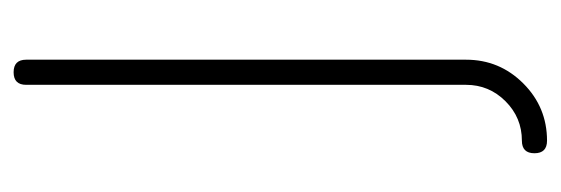

<svg xmlns="http://www.w3.org/2000/svg" viewBox="-284 -284 804 275"><g transform="rotate(-90 117.5 -146.0)"><path d="M170 -510V120Q170 168 136 202Q102 236 54 236Q36 236 36 218Q36 200 54 200Q87 200 110.5 176.5Q134 153 134 120V-510Q134 -528 152 -528Q170 -528 170 -510Z"/></g></svg>

Font: Aaram
Style: Regular
Weight: 400
Designer: Tharique Azeez
Foundry: Tharique Azeez
Version: Version 1.7